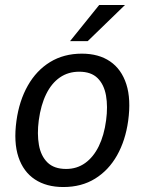

<svg xmlns="http://www.w3.org/2000/svg" viewBox="-20 -743 583 773"><path d="M234.9 10Q167 10 120.5 -20.7Q74 -51.4 54.2 -110.9Q34.4 -170.3 46.2 -256.3Q57.4 -337.5 92 -398.4Q126.5 -459.3 181.7 -493.2Q237 -527 309.4 -527Q377.6 -527 423.3 -495.7Q469.1 -464.4 488.6 -404Q508 -343.7 496 -256.3Q485 -177.3 451.2 -117.4Q417.3 -57.5 362.9 -23.8Q308.5 10 234.9 10ZM246.2 -62.8Q289.5 -62.8 322.7 -86.5Q355.9 -110.2 377.6 -154.1Q399.2 -198.1 407.2 -258.7Q414.6 -314 406.8 -358.3Q399 -402.6 372.9 -428.5Q346.8 -454.3 298.9 -454.3Q254.6 -454.3 221 -431.1Q187.4 -407.9 165.9 -364Q144.4 -320.2 136.1 -258.7Q128.9 -204 136.7 -159.5Q144.5 -115.1 171.1 -88.9Q197.7 -62.8 246.2 -62.8ZM262.1 -577.5 379.4 -723H483.3L333.2 -577.5Z"/></svg>

Font: Public Sans Thin
Style: Italic
Weight: 100
Italic angle: -8°
Designer: The Public Sans project authors (U.S. Web Design System). Libre Franklin designed by Pablo Impallari and Rodrigo Fuenzal
Version: Version 2.000